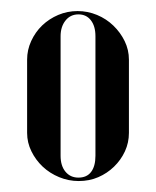

<svg xmlns="http://www.w3.org/2000/svg" viewBox="-20 -725 282 347"><path d="M120.2 -705Q138.5 -705 155.4 -698Q172.2 -691 185 -678.6Q197.8 -666.2 205.4 -650.5Q213 -634.8 213 -617.2V-484.8Q213 -467.2 205.8 -451.5Q198.5 -435.8 186.1 -423.8Q173.8 -411.8 157.6 -404.8Q141.5 -397.8 122.2 -397.8Q104 -397.8 87 -404.8Q70 -411.8 57.2 -423.8Q44.5 -435.8 36.8 -451.5Q29 -467.2 29 -484.8V-617.2Q29 -634.8 36.4 -650.9Q43.8 -667 56.2 -679Q68.8 -691 85.2 -698Q101.8 -705 120.2 -705ZM121.8 -699Q107.2 -699 98.4 -687.9Q89.5 -676.8 89.5 -659.5V-443.5Q89.5 -425.2 98.4 -414.6Q107.2 -404 121.8 -404Q136.8 -404 144.6 -414.2Q152.5 -424.5 152.5 -443.5V-659.5Q152.5 -677.8 144.2 -688.4Q136 -699 121.8 -699Z"/></svg>

Font: Moniqa Black
Style: Regular
Weight: 900
Designer: Rajesh Rajput
Foundry: Rajesh Rajput
Version: Version 1.000